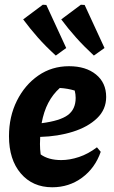

<svg xmlns="http://www.w3.org/2000/svg" viewBox="-20 -780 482 812"><path d="M201 12Q118 12 68 -46.5Q18 -105 18 -204Q18 -287 51.5 -354Q85 -421 142 -460.5Q199 -500 272 -500Q343 -500 386 -465Q429 -430 429 -370Q429 -317 390.5 -280Q352 -243 288.5 -223Q225 -203 150 -201Q149 -187 149 -171Q149 -149 152 -127Q185 -103 239 -103Q275 -103 314 -116Q353 -129 390 -157L406 -138Q382 -69 327 -28.5Q272 12 201 12ZM300 -366Q300 -381 296 -397Q266 -406 233 -408Q203 -381 184 -344.5Q165 -308 156 -259Q234 -269 267 -293.5Q300 -318 300 -366ZM216 -545Q173 -584 140 -621.5Q107 -659 78 -698L161 -760L176 -759L260 -577ZM377 -545Q334 -585 301 -622Q268 -659 239 -698L322 -760L338 -759L422 -577Z"/></svg>

Font: Piazzolla
Style: Bold Italic
Weight: 700
Italic angle: -11.3°
Designer: Juan Pablo del Peral
Foundry: Huerta Tipografica
Version: Version 1.330